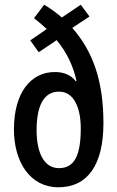

<svg xmlns="http://www.w3.org/2000/svg" viewBox="-20 -783 497 813"><path d="M167 -763 124 -706C142 -692 160 -677 178 -660L108 -612L144 -562L220 -613C262 -562 290 -505 304 -440L301 -439C280 -466 250 -478 212 -478C110 -478 39 -390 39 -235C39 -98 107 10 227 10C352 10 418 -86 418 -262C418 -441 373 -566 286 -665L359 -713L322 -763L242 -709C216 -731 191 -749 167 -763ZM230 -395C293 -395 322 -327 322 -239C322 -127 296 -71 230 -71C164 -71 135 -140 135 -232C135 -340 168 -395 230 -395Z"/></svg>

Font: Noto Sans Gurmukhi UI ExtraCondensed Medium
Style: Regular
Weight: 500
Width: 2
Designer: Jelle Bosma - Monotype Design Team
Foundry: Monotype Imaging Inc.
Version: Version 2.004